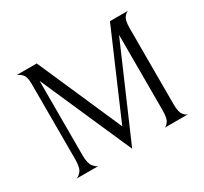

<svg xmlns="http://www.w3.org/2000/svg" viewBox="-143 -890 1173 1104"><g transform="rotate(-30 444.0 -338.5)"><path d="M704 -94V-594L442 11L176 -593V-99Q176 -45 193.5 -23.5Q211 -2 225 0H77Q92 -2 110 -22.5Q128 -43 128 -99V-600Q128 -648 111 -666Q94 -684 77 -688H212L457 -129L698 -688H819Q806 -686 791 -667Q776 -648 776 -597V-90Q776 -40 791 -21Q806 -2 819 0H664Q676 -2 690 -21.5Q704 -41 704 -94Z"/></g></svg>

Font: BellefairVN
Style: Regular
Weight: 400
Designer: Nick Shinn, Liron Lavi Turkenic
Foundry: Shinntype
Version: Version 1.003